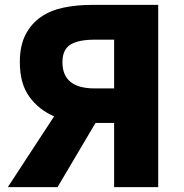

<svg xmlns="http://www.w3.org/2000/svg" viewBox="-20 -764 750 784"><path d="M201 -289Q138 -316 99.5 -369.5Q61 -423 61 -510Q61 -578 84.5 -623Q108 -668 147.5 -695Q187 -722 240 -733Q293 -744 353 -744H626V0H446V-262H370L215 0H12ZM366 -602Q301 -602 268 -582Q235 -562 235 -510Q235 -403 366 -403H446V-602Z"/></svg>

Font: Kinto Sans Black
Style: Regular
Weight: 900
Designer: Authors: Ryoko NISHIZUKA  (kana & ideographs); Paul D. Hunt (Latin, Greek & Cyrillic); Wenlong ZHANG  (bopomofo); Sandol
Foundry: Adobe Systems Incorporated, ookami Inc.
Version: Version 0.001